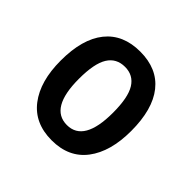

<svg xmlns="http://www.w3.org/2000/svg" viewBox="-127 -592 730 730"><g transform="rotate(45 237.5 -227.5)"><path d="M238 11Q146 11 97 -53Q48 -117 48 -228Q48 -344 97 -405Q146 -466 238 -466Q330 -466 378.5 -405Q427 -344 427 -228Q427 -117 378.5 -53Q330 11 238 11ZM238 -71Q329 -71 329 -228Q329 -310 306 -347Q283 -384 238 -384Q192 -384 169 -347Q146 -310 146 -228Q146 -71 238 -71Z"/></g></svg>

Font: Noto Sans Thai UI Cond Med
Style: Regular
Weight: 500
Width: 3
Designer: Monotype Design Team
Foundry: Monotype Imaging Inc.
Version: Version 2.000; ttfautohint (v1.8.4.7-5d5b)